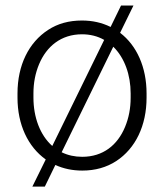

<svg xmlns="http://www.w3.org/2000/svg" viewBox="-20 -613 597 701"><path d="M43.9 -256.3C43.9 -158.2 82 -77.1 147 -30.8L98.1 68.4H143.6L182.1 -10.7C211.9 2.9 244.6 9.8 280.3 9.8C327.6 9.8 369.1 -2 404.3 -24.9C474.6 -70.8 515.1 -154.3 515.1 -256.3V-272C515.1 -367.2 479.5 -446.8 418.5 -493.2L467.3 -592.8H421.9L383.8 -514.6C352.1 -530.3 317.4 -538.1 279.3 -538.1C231.9 -538.1 190.9 -526.9 155.8 -503.9C85 -458 43.9 -375 43.9 -272ZM102.1 -272C102.1 -310.1 108.9 -345.7 122.6 -378.4C149.9 -443.8 203.1 -487.8 279.3 -487.8C309.1 -487.8 336.4 -481 360.4 -467.3L170.9 -80.1C126 -119.6 102.1 -185.5 102.1 -256.3ZM457 -256.3C457 -217.8 450.2 -182.1 436.5 -149.4C409.2 -83.5 356.4 -40.5 280.3 -40.5C252.9 -40.5 228 -45.9 205.1 -57.1L393.6 -442.4C435.1 -401.9 457 -338.9 457 -272Z"/></svg>

Font: Vazirmatn ExtraLight
Style: Regular
Weight: 200
Designer: Saber Rastikerdar
Foundry: Saber Rastikerdar
Version: Version 33.003